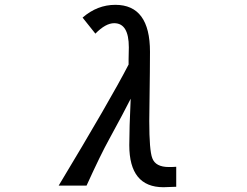

<svg xmlns="http://www.w3.org/2000/svg" viewBox="-20 -784 1040 807"><path d="M226.6 -3.9Q444.3 -365.2 520.5 -512.7V-534.2Q521.5 -577.1 521.5 -585Q521.5 -686.5 460 -686.5Q423.8 -686.5 380.9 -642.6L327.1 -710Q388.7 -763.7 464.8 -763.7Q610.4 -763.7 610.4 -566.4Q610.4 -499 608.4 -358.4Q607.4 -317.4 607.4 -275.4Q607.4 -151.4 620.1 -119.1Q633.8 -82 689.5 -82H701.2L720.7 -83V1Q708 2 692.4 2Q677.7 2.9 667 2.9Q523.4 2.9 523.4 -173.8Q523.4 -244.1 529.3 -369.1Q502 -314.5 438.5 -198.2Q403.3 -134.8 343.8 -3.9Z"/></svg>

Font: MotoyaLCedar
Style: W3 mono
Weight: 400
Version: Version 1.01